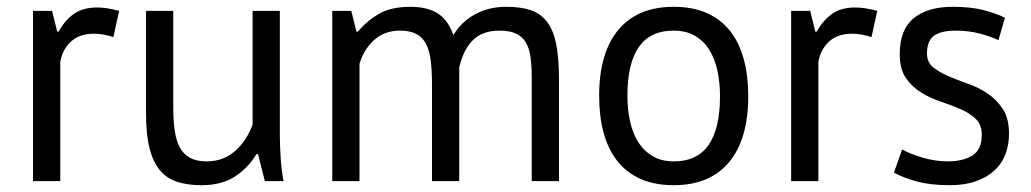

<svg xmlns="http://www.w3.org/2000/svg" viewBox="-20 -532 3028 564"><path d="M313 -423Q283 -433 256 -433Q213 -433 188 -409.5Q163 -386 157 -350V0H77V-500H133L148 -439H152Q171 -473 197.5 -491.5Q224 -510 265 -510Q294 -510 330 -500Z M489 -500V-215Q489 -176 493.5 -146.5Q498 -117 509 -97.5Q520 -78 539 -68Q558 -58 587 -58Q614 -58 635 -66.5Q656 -75 672.5 -90Q689 -105 701.5 -124.5Q714 -144 722 -166V-500H802V-142Q802 -106 804.5 -67.5Q807 -29 813 0H758L738 -79H733Q710 -40 671 -14Q632 12 572 12Q532 12 501.5 2.5Q471 -7 450.5 -31Q430 -55 419.5 -95.5Q409 -136 409 -198V-500Z M1249 0V-283Q1249 -323 1245.5 -352.5Q1242 -382 1232 -402Q1222 -422 1203.5 -432Q1185 -442 1155 -442Q1109 -442 1078.5 -414Q1048 -386 1036 -344V0H956V-500H1012L1027 -439H1031Q1058 -471 1093.5 -491.5Q1129 -512 1186 -512Q1234 -512 1264.5 -493.5Q1295 -475 1312 -429Q1335 -468 1375.5 -490Q1416 -512 1467 -512Q1509 -512 1538 -502.5Q1567 -493 1586 -469Q1605 -445 1613.5 -404Q1622 -363 1622 -300V0H1542V-301Q1542 -337 1538.5 -363.5Q1535 -390 1524.5 -407.5Q1514 -425 1495.5 -433.5Q1477 -442 1447 -442Q1397 -442 1369 -414Q1341 -386 1329 -334V0Z M1740 -250Q1740 -377 1796.5 -444.5Q1853 -512 1959 -512Q2015 -512 2056.5 -493.5Q2098 -475 2125 -440.5Q2152 -406 2165 -357.5Q2178 -309 2178 -250Q2178 -123 2121.5 -55.5Q2065 12 1959 12Q1903 12 1861.5 -6.5Q1820 -25 1793 -59.5Q1766 -94 1753 -142.5Q1740 -191 1740 -250ZM1823 -250Q1823 -212 1830.5 -177Q1838 -142 1854 -116Q1870 -90 1896 -74Q1922 -58 1959 -58Q2095 -57 2095 -250Q2095 -289 2087.5 -324Q2080 -359 2064 -385Q2048 -411 2022 -426.5Q1996 -442 1959 -442Q1823 -443 1823 -250Z M2540 -423Q2510 -433 2483 -433Q2440 -433 2415 -409.5Q2390 -386 2384 -350V0H2304V-500H2360L2375 -439H2379Q2398 -473 2424.5 -491.5Q2451 -510 2492 -510Q2521 -510 2557 -500Z M2864 -136Q2864 -166 2846 -183Q2828 -200 2801.5 -211.5Q2775 -223 2743.5 -233.5Q2712 -244 2685.5 -260.5Q2659 -277 2641 -303Q2623 -329 2623 -373Q2623 -445 2664 -478.5Q2705 -512 2778 -512Q2832 -512 2868.5 -502.5Q2905 -493 2932 -480L2913 -414Q2890 -425 2857.5 -433.5Q2825 -442 2788 -442Q2744 -442 2723.5 -427Q2703 -412 2703 -375Q2703 -349 2721 -334.5Q2739 -320 2765.5 -308.5Q2792 -297 2823.5 -286Q2855 -275 2881.5 -257Q2908 -239 2926 -211.5Q2944 -184 2944 -139Q2944 -107 2933.5 -79Q2923 -51 2901 -31Q2879 -11 2846.5 0.5Q2814 12 2770 12Q2713 12 2673 1Q2633 -10 2606 -25L2630 -93Q2653 -80 2690 -69Q2727 -58 2765 -58Q2808 -58 2836 -75Q2864 -92 2864 -136Z"/></svg>

Font: PTSans
Style: Regular
Weight: 400
Designer: A.Korolkova, O.Umpeleva, V.Yefimov
Foundry: ParaType Ltd
Version: Version 2.003W OFL